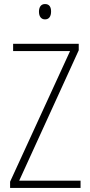

<svg xmlns="http://www.w3.org/2000/svg" viewBox="-20 -1024 445 951"><path d="M203 -1004C181 -1004 173 -986 173 -966C173 -944 183 -928 203 -928C223 -928 233 -943 233 -967C233 -987 226 -1004 203 -1004ZM379 -93V-129H75L370 -775V-807H45V-771H327L30 -124V-93Z"/></svg>

Font: Noto Sans Kannada UI Condensed ExtraLight
Style: Regular
Weight: 200
Width: 3
Designer: Jelle Bosma - Monotype Design Team
Foundry: Monotype Imaging Inc.
Version: Version 2.005